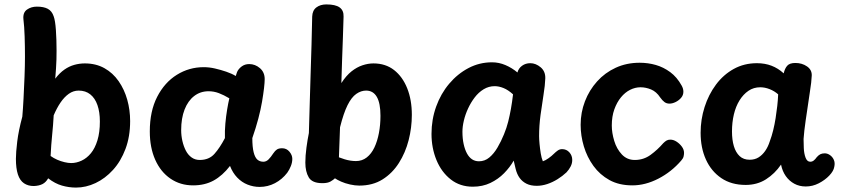

<svg xmlns="http://www.w3.org/2000/svg" viewBox="-20 -835 3807 869"><path d="M86 -748Q83 -778 102 -791.5Q121 -805 147 -805Q178 -805 196.5 -795Q215 -785 223 -761Q230 -742 233 -699Q236 -656 236 -606Q236 -585 235.5 -565.5Q235 -546 233.5 -525Q232 -504 230 -479Q250 -505 271.5 -520Q293 -535 316.5 -541.5Q340 -548 364 -548Q414 -548 452.5 -526.5Q491 -505 517 -467.5Q543 -430 556 -383.5Q569 -337 569 -287Q569 -217 548 -161Q527 -105 491.5 -66Q456 -27 412.5 -6.5Q369 14 324 14Q292 14 260.5 5Q229 -4 198 -28Q188 -10 172.5 -2Q157 6 133 7Q107 7 88.5 -5.5Q70 -18 61 -45.5Q52 -73 52 -116Q52 -145 58 -194.5Q64 -244 81 -307Q84 -341 86.5 -389Q89 -437 91 -487.5Q93 -538 93 -579Q93 -624 91.5 -670Q90 -716 86 -748ZM209 -129Q223 -119 239 -112Q255 -105 272 -101Q289 -97 302 -97Q326 -97 349.5 -108Q373 -119 391.5 -141.5Q410 -164 421 -200Q432 -236 432 -285Q432 -328 421 -359.5Q410 -391 388.5 -408Q367 -425 336 -425Q312 -425 291.5 -410.5Q271 -396 254 -371Q237 -346 223 -313Q222 -290 220 -268Q218 -246 216 -224Q214 -202 212 -178.5Q210 -155 209 -129Z M658 -240Q658 -332 691.5 -397Q725 -462 780.5 -496.5Q836 -531 902 -531Q927 -531 953 -525Q979 -519 1004 -510.5Q1029 -502 1047 -491L1053 -509Q1059 -523 1073.5 -534Q1088 -545 1108 -545Q1135 -545 1156.5 -526.5Q1178 -508 1178 -477Q1178 -462 1175 -436Q1172 -410 1166 -374.5Q1160 -339 1149 -297.5Q1138 -256 1122 -210Q1122 -170 1128 -146Q1134 -122 1145 -112.5Q1156 -103 1172 -103Q1185 -103 1195.5 -113.5Q1206 -124 1217 -141Q1225 -153 1233.5 -158.5Q1242 -164 1257 -164Q1277 -164 1290 -148.5Q1303 -133 1303 -116Q1303 -100 1296.5 -83.5Q1290 -67 1280 -53Q1257 -23 1224.5 -6Q1192 11 1155 11Q1127 11 1100.5 0.5Q1074 -10 1053.5 -31.5Q1033 -53 1021 -84Q987 -40 947 -18Q907 4 854 4Q796 4 751.5 -26.5Q707 -57 682.5 -112Q658 -167 658 -240ZM800 -246Q800 -221 805.5 -197Q811 -173 821 -153.5Q831 -134 847 -122.5Q863 -111 884 -111Q926 -111 950.5 -138.5Q975 -166 998 -210Q997 -243 1000 -276Q1003 -309 1008 -339Q1013 -369 1018 -390Q993 -405 970.5 -413.5Q948 -422 924 -422Q887 -422 859 -400.5Q831 -379 815.5 -339.5Q800 -300 800 -246Z M1393 -760Q1394 -788 1412 -801.5Q1430 -815 1457 -815Q1498 -815 1517 -801.5Q1536 -788 1535 -760Q1534 -711 1532 -665Q1530 -619 1528.5 -569.5Q1527 -520 1525 -459Q1547 -493 1571 -512Q1595 -531 1620.5 -539.5Q1646 -548 1670 -548Q1725 -548 1763.5 -518Q1802 -488 1823 -435.5Q1844 -383 1844 -315Q1844 -257 1829.5 -200.5Q1815 -144 1785.5 -97.5Q1756 -51 1711.5 -23Q1667 5 1606 5Q1587 5 1564.5 0Q1542 -5 1524 -13Q1506 -21 1496 -28Q1489 -21 1476 -13.5Q1463 -6 1439 -6Q1393 -6 1377.5 -32Q1362 -58 1362 -99Q1362 -130 1367 -167Q1372 -204 1378 -233Q1380 -303 1382 -371Q1384 -439 1386 -504.5Q1388 -570 1390 -634Q1392 -698 1393 -760ZM1514 -123Q1527 -118 1540 -114Q1553 -110 1566 -108Q1579 -106 1591 -106Q1619 -106 1640 -122.5Q1661 -139 1674.5 -167.5Q1688 -196 1695 -233Q1702 -270 1702 -311Q1702 -368 1685.5 -396.5Q1669 -425 1637 -425Q1614 -425 1592.5 -410Q1571 -395 1553 -359Q1535 -323 1519 -259Z M2120 10Q2062 10 2020 -23Q1978 -56 1955.5 -110.5Q1933 -165 1933 -229Q1933 -294 1954 -352.5Q1975 -411 2013 -456Q2051 -501 2100.5 -527Q2150 -553 2207 -553Q2238 -553 2267.5 -540.5Q2297 -528 2322 -507Q2327 -526 2343 -537.5Q2359 -549 2380 -549Q2405 -549 2427 -530.5Q2449 -512 2448 -480Q2447 -449 2440 -406Q2433 -363 2426.5 -314.5Q2420 -266 2420 -219Q2420 -205 2422 -183.5Q2424 -162 2427.5 -140.5Q2431 -119 2437 -105Q2449 -109 2463 -119Q2477 -129 2488 -140Q2495 -147 2504 -153.5Q2513 -160 2524 -160Q2544 -160 2557 -145.5Q2570 -131 2570 -111Q2570 -96 2563 -82Q2556 -68 2544 -55Q2526 -38 2503.5 -24Q2481 -10 2457 -2Q2433 6 2409 6Q2382 6 2363 -3.5Q2344 -13 2332 -29.5Q2320 -46 2314 -70L2305 -108Q2288 -78 2261.5 -51Q2235 -24 2199.5 -7Q2164 10 2120 10ZM2073 -239Q2073 -208 2078.5 -183Q2084 -158 2093.5 -140.5Q2103 -123 2116.5 -114Q2130 -105 2148 -105Q2174 -105 2194.5 -122Q2215 -139 2231.5 -167Q2248 -195 2261 -227Q2273 -256 2280 -284Q2287 -312 2292.5 -342.5Q2298 -373 2302 -408Q2280 -428 2259 -436.5Q2238 -445 2219 -445Q2192 -445 2169 -431Q2146 -417 2128.5 -394Q2111 -371 2098.5 -344Q2086 -317 2079.5 -289.5Q2073 -262 2073 -239Z M2842 4Q2782 4 2738.5 -20Q2695 -44 2666 -84Q2637 -124 2622.5 -172.5Q2608 -221 2608 -270Q2608 -326 2627.5 -376.5Q2647 -427 2682.5 -466.5Q2718 -506 2767 -528.5Q2816 -551 2875 -551Q2913 -551 2948 -541Q2983 -531 3013.5 -508.5Q3044 -486 3065 -448Q3069 -441 3071 -434Q3073 -427 3073 -420Q3073 -404 3062.5 -392Q3052 -380 3037.5 -373Q3023 -366 3010 -366Q2997 -366 2987.5 -373Q2978 -380 2968 -394Q2951 -420 2927 -430Q2903 -440 2879 -440Q2855 -440 2832 -428.5Q2809 -417 2790.5 -394.5Q2772 -372 2760.5 -340Q2749 -308 2749 -267Q2749 -234 2760 -197.5Q2771 -161 2794.5 -136Q2818 -111 2853 -111Q2893 -111 2924.5 -134Q2956 -157 2982 -187Q2990 -195 2997 -199Q3004 -203 3014 -203Q3028 -203 3042 -194Q3056 -185 3066 -171.5Q3076 -158 3076 -143Q3076 -136 3074 -127Q3072 -118 3063 -108Q3019 -57 2960 -26.5Q2901 4 2842 4Z M3151 -234Q3151 -294 3169 -350.5Q3187 -407 3220.5 -452Q3254 -497 3301 -523Q3348 -549 3406 -549Q3442 -549 3472 -537.5Q3502 -526 3527 -503Q3532 -525 3543 -537.5Q3554 -550 3580 -550Q3610 -550 3632.5 -534.5Q3655 -519 3654 -493Q3653 -465 3645.5 -418.5Q3638 -372 3632 -327Q3630 -313 3626.5 -290Q3623 -267 3620.5 -244Q3618 -221 3617 -206Q3617 -190 3618 -165Q3619 -140 3626 -121.5Q3633 -103 3647 -103Q3656 -103 3663 -108.5Q3670 -114 3677 -124Q3685 -133 3693 -137Q3701 -141 3713 -141Q3725 -141 3736.5 -133Q3748 -125 3754 -111.5Q3760 -98 3756 -80Q3753 -61 3733.5 -40.5Q3714 -20 3686 -5.5Q3658 9 3627 9Q3598 9 3575 -3.5Q3552 -16 3536.5 -38Q3521 -60 3515 -90Q3487 -49 3447 -23.5Q3407 2 3355 2Q3290 2 3244.5 -29Q3199 -60 3175 -113Q3151 -166 3151 -234ZM3293 -240Q3293 -202 3301.5 -173.5Q3310 -145 3327.5 -128.5Q3345 -112 3373 -112Q3396 -112 3413 -122.5Q3430 -133 3443 -151.5Q3456 -170 3464 -195Q3473 -219 3479.5 -245.5Q3486 -272 3490.5 -300.5Q3495 -329 3498 -356Q3501 -383 3502 -408Q3485 -423 3463.5 -431.5Q3442 -440 3421 -440Q3391 -440 3367.5 -424Q3344 -408 3327 -380.5Q3310 -353 3301.5 -317Q3293 -281 3293 -240Z"/></svg>

Font: Playpen Sans SemiBold
Style: Regular
Weight: 600
Designer: Laura Meseguer, Veronika Burian, José Scaglione
Foundry: TypeTogether
Version: Version 1.001